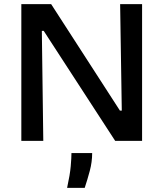

<svg xmlns="http://www.w3.org/2000/svg" viewBox="-20 -680 789 927"><path d="M83 0V-660H227L559 -146H568L560 -660H666V0H536L191 -531H182L189 0ZM304 227Q318 163 321.5 122.5Q325 82 325 59H425Q425 102 413.5 145Q402 188 389 227Z"/></svg>

Font: Bricolage Grotesque 10pt Medium
Style: Regular
Weight: 500
Designer: Mathieu Triay
Foundry: Atelier Triay
Version: Version 1.000; ttfautohint (v1.8.4.7-5d5b);gftools[0.9.32]